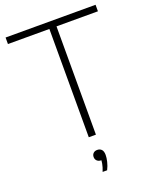

<svg xmlns="http://www.w3.org/2000/svg" viewBox="-173 -839 943 1163"><g transform="rotate(-20 298.5 -257.0)"><path d="M275.5 0V-698H8.5V-740H588.5V-698H321.5V0ZM282.5 226Q293.5 198.5 297 178.2Q300.5 158 300.5 139.5L305 157H298.5Q282 157 272 147.5Q262 138 262 123Q262 108 271.5 98.8Q281 89.5 296.5 89.5Q314.5 89.5 324.8 100.8Q335 112 335 135.5Q335 154 329.2 178.2Q323.5 202.5 311.5 226Z"/></g></svg>

Font: Encode Sans SC SemiExpanded ExtraLight
Style: Regular
Weight: 250
Width: 6
Designer: Multiple Designers
Foundry: Impallari Type
Version: Version 3.002